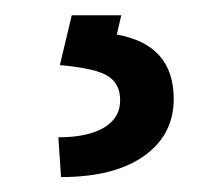

<svg xmlns="http://www.w3.org/2000/svg" viewBox="-20 -20 288 252"><path d="M139.2 0 133.3 25.4Q208 38.6 208 109.9Q208 157.2 168.9 184.8Q129.9 212.4 60.1 212.4L56.6 160.2Q95.2 160.2 116.5 147.5Q137.7 134.8 137.7 111.8Q137.7 90.3 122.1 80.1Q106.4 69.8 58.6 65.4L74.2 0Z"/></svg>

Font: Vazir UI
Style: Regular-UI
Weight: 400
Designer: Saber Rastikerdar
Foundry: Saber Rastikerdar
Version: Version 30.1.0